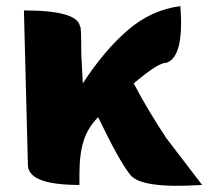

<svg xmlns="http://www.w3.org/2000/svg" viewBox="-20 -603 679 626"><path d="M300 -221Q267 -188 253 -145Q239 -102 239 -35V0Q72 0 71 -65L58 -569Q234 -569 241 -516Q245 -524 245 -427L250 -331Q320 -439 397 -505Q474 -571 568 -583Q581 -417 522 -398Q497 -400 416 -331Q461 -245 522 -153L639 0Q438 13 404 -34Q368 -79 300 -221Z"/></svg>

Font: Swei Half Moon CJK SC
Style: Black
Weight: 900
Version: Version 2.071